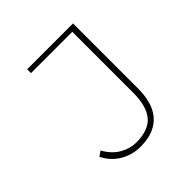

<svg xmlns="http://www.w3.org/2000/svg" viewBox="-178 -803 957 957"><g transform="rotate(-45 300.0 -324.5)"><path d="M278 12Q222 12 173.5 -16Q125 -44 98 -98L124 -116Q153 -65 194.5 -41.5Q236 -18 278 -18Q366 -18 404.5 -64Q443 -110 443 -204V-634H152V-661H475V-201Q475 -157 465 -118Q455 -79 432 -50Q409 -21 371.5 -4.5Q334 12 278 12Z"/></g></svg>

Font: Source Code Pro ExtraLight
Style: Regular
Weight: 200
Monospace: yes
Designer: Paul D. Hunt, Teo Tuominen
Foundry: Adobe Systems Incorporated
Version: Version 2.030;PS 1.000;hotconv 16.6.51;makeotf.lib2.5.65220